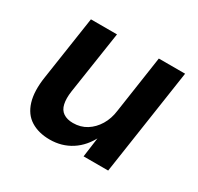

<svg xmlns="http://www.w3.org/2000/svg" viewBox="-117 -643 817 791"><g transform="rotate(30 291.5 -247.0)"><path d="M204 10Q151 10 114 -13Q77 -36 62.5 -84Q48 -132 59 -203L104 -504H228L183 -206Q178 -171 183.5 -146Q189 -121 207 -109Q225 -97 253 -97Q289 -97 317 -114.5Q345 -132 363.5 -162.5Q382 -193 387 -233L427 -504H552L477 0H360L374 -103H378Q351 -48 306 -19Q261 10 204 10Z"/></g></svg>

Font: Nunitoga
Style: Bold Italic
Weight: 700
Italic angle: -9°
Designer: Vernon Adams
Foundry: Vernon Adams
Version: Version 1.0